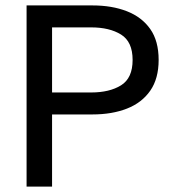

<svg xmlns="http://www.w3.org/2000/svg" viewBox="-20 -688 632 708"><path d="M78 0V-668H321Q393 -668 448 -646.5Q503 -625 534 -581Q565 -537 565 -467Q565 -398 534 -353.5Q503 -309 448 -287.5Q393 -266 321 -266H172V0ZM172 -347H316Q384 -347 426.5 -373.5Q469 -400 469 -467Q469 -534 426.5 -560.5Q384 -587 316 -587H172Z"/></svg>

Font: Atkinson Hyperlegible Next
Style: Regular
Weight: 400
Designer: Elliott Scott, Megan Eiswerth, Linus Boman, Theodore Petrosky, Letters from Sweden
Foundry: Applied Design Works, Letters from Sweden
Version: Version 2.001